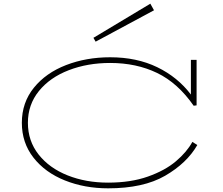

<svg xmlns="http://www.w3.org/2000/svg" viewBox="-20 -1012 1214 1046"><path d="M1055 -222Q998 -123 879.5 -54.5Q761 14 569 14Q441 14 333.5 -29Q226 -72 162.5 -153Q99 -234 99 -343Q99 -453 164.5 -534Q230 -615 340 -657.5Q450 -700 580 -700Q725 -700 836.5 -646Q948 -592 1020 -497V-686H1051V-438L1035 -436Q949 -560 836 -614.5Q723 -669 580 -669Q457 -669 354.5 -629.5Q252 -590 192 -516Q132 -442 132 -343Q132 -244 190.5 -170Q249 -96 348.5 -56.5Q448 -17 569 -17Q692 -17 785.5 -50Q879 -83 938.5 -133.5Q998 -184 1028 -239ZM501 -785 819 -956 799 -992 489 -806Z"/></svg>

Font: BioRhyme Expanded ExtraLight
Style: Regular
Weight: 275
Width: 7
Designer: Aoife Mooney
Foundry: Aoife Mooney Type
Version: Version 1.001